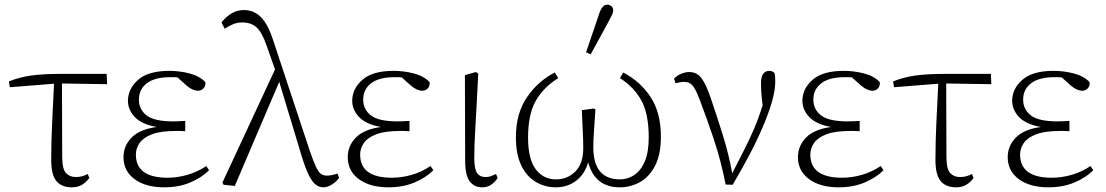

<svg xmlns="http://www.w3.org/2000/svg" viewBox="-20 -788 4728 821"><path d="M22 -415 18 -440Q63 -458 113 -465Q163 -472 236 -472H436L438 -428L245 -431L246 -113Q247 -63 263 -47Q279 -31 304 -31Q320 -31 332 -34.5Q344 -38 355 -44L362 -27Q349 -9 331 2Q313 13 287 13Q244 13 221.5 -13.5Q199 -40 199 -104Q199 -180 203 -264.5Q207 -349 211 -430Z M682 13Q603 13 555.5 -22Q508 -57 508 -116Q508 -164 542.5 -199.5Q577 -235 650 -245Q587 -256 557 -287Q527 -318 527 -358Q528 -410 571.5 -447.5Q615 -485 704 -485Q748 -485 790.5 -474Q833 -463 858 -437Q860 -421 850.5 -410.5Q841 -400 827 -400Q804 -400 778 -422L739 -457Q732 -458 724 -458Q716 -458 708 -458Q642 -458 608 -432Q574 -406 574 -362Q574 -320 607 -294.5Q640 -269 720 -269Q731 -269 742.5 -269.5Q754 -270 772 -271V-227Q755 -228 747 -228Q739 -228 732 -228Q666 -228 629 -213.5Q592 -199 576.5 -176Q561 -153 561 -127Q561 -28 697 -28Q739 -28 782 -40.5Q825 -53 862 -78L874 -60Q842 -28 793 -7.5Q744 13 682 13Z M1363 13Q1347 13 1332 3Q1317 -7 1301.5 -37Q1286 -67 1268 -127L1174 -438L984 7L936 2L931 -7L1156 -491L1120 -593Q1100 -651 1076.5 -671.5Q1053 -692 1016 -692Q995 -692 976.5 -684.5Q958 -677 941 -665L927 -692Q948 -718 971.5 -731.5Q995 -745 1023 -745Q1065 -745 1095 -715.5Q1125 -686 1147 -619L1305 -142Q1320 -99 1330.5 -76Q1341 -53 1352 -45Q1363 -37 1377 -37Q1385 -37 1397.5 -39Q1410 -41 1423 -46L1430 -28Q1420 -12 1400 0.5Q1380 13 1363 13Z M1641 13Q1562 13 1514.5 -22Q1467 -57 1467 -116Q1467 -164 1501.5 -199.5Q1536 -235 1609 -245Q1546 -256 1516 -287Q1486 -318 1486 -358Q1487 -410 1530.5 -447.5Q1574 -485 1663 -485Q1707 -485 1749.5 -474Q1792 -463 1817 -437Q1819 -421 1809.5 -410.5Q1800 -400 1786 -400Q1763 -400 1737 -422L1698 -457Q1691 -458 1683 -458Q1675 -458 1667 -458Q1601 -458 1567 -432Q1533 -406 1533 -362Q1533 -320 1566 -294.5Q1599 -269 1679 -269Q1690 -269 1701.5 -269.5Q1713 -270 1731 -271V-227Q1714 -228 1706 -228Q1698 -228 1691 -228Q1625 -228 1588 -213.5Q1551 -199 1535.5 -176Q1520 -153 1520 -127Q1520 -28 1656 -28Q1698 -28 1741 -40.5Q1784 -53 1821 -78L1833 -60Q1801 -28 1752 -7.5Q1703 13 1641 13Z M2042 13Q2008 13 1988.5 -12.5Q1969 -38 1969 -102L1968 -467L2015 -480L2025 -473Q2021 -394 2018 -337.5Q2015 -281 2012.5 -240.5Q2010 -200 2009 -168.5Q2008 -137 2008 -108Q2009 -62 2021 -46.5Q2033 -31 2056 -31Q2070 -31 2080.5 -35Q2091 -39 2101 -44L2108 -27Q2098 -11 2081.5 1Q2065 13 2042 13Z M2356 13Q2311 13 2272 -9.5Q2233 -32 2209.5 -79.5Q2186 -127 2186 -201Q2186 -302 2232.5 -371Q2279 -440 2352 -478L2367 -454Q2303 -414 2270.5 -356Q2238 -298 2238 -200Q2238 -107 2271 -64Q2304 -21 2357 -21Q2407 -21 2440.5 -55Q2474 -89 2474 -154Q2474 -191 2472 -225.5Q2470 -260 2468 -317L2519 -324L2526 -320Q2523 -265 2520 -229Q2517 -193 2517 -159Q2517 -21 2631 -21Q2664 -21 2692 -39.5Q2720 -58 2737 -97.5Q2754 -137 2754 -201Q2754 -299 2723.5 -356.5Q2693 -414 2631 -454L2645 -478Q2718 -440 2762 -373Q2806 -306 2806 -204Q2806 -127 2781 -79Q2756 -31 2716 -9Q2676 13 2630 13Q2524 13 2495 -94Q2481 -44 2444 -15.5Q2407 13 2356 13ZM2486 -564 2542 -729Q2555 -768 2576 -768Q2587 -768 2594.5 -761.5Q2602 -755 2602 -744Q2602 -735 2598 -726.5Q2594 -718 2584 -699L2506 -556Z M3083 1Q3062 -104 3031.5 -195Q3001 -286 2971 -364Q2954 -409 2940.5 -423.5Q2927 -438 2906 -438Q2895 -438 2886 -436Q2877 -434 2869 -432L2862 -451Q2874 -465 2892.5 -472.5Q2911 -480 2927 -480Q2959 -480 2978.5 -455Q2998 -430 3018 -372Q3044 -296 3070 -213Q3096 -130 3111 -47Q3139 -102 3162 -147Q3185 -192 3204.5 -237.5Q3224 -283 3241 -338Q3237 -370 3235.5 -392.5Q3234 -415 3234 -432Q3234 -460 3243.5 -472.5Q3253 -485 3269 -485Q3285 -485 3292 -475Q3294 -467 3294.5 -458Q3295 -449 3295 -438Q3295 -401 3280 -350Q3265 -299 3239.5 -240Q3214 -181 3181 -119Q3148 -57 3113 2Z M3566 13Q3487 13 3439.5 -22Q3392 -57 3392 -116Q3392 -164 3426.5 -199.5Q3461 -235 3534 -245Q3471 -256 3441 -287Q3411 -318 3411 -358Q3412 -410 3455.5 -447.5Q3499 -485 3588 -485Q3632 -485 3674.5 -474Q3717 -463 3742 -437Q3744 -421 3734.5 -410.5Q3725 -400 3711 -400Q3688 -400 3662 -422L3623 -457Q3616 -458 3608 -458Q3600 -458 3592 -458Q3526 -458 3492 -432Q3458 -406 3458 -362Q3458 -320 3491 -294.5Q3524 -269 3604 -269Q3615 -269 3626.5 -269.5Q3638 -270 3656 -271V-227Q3639 -228 3631 -228Q3623 -228 3616 -228Q3550 -228 3513 -213.5Q3476 -199 3460.5 -176Q3445 -153 3445 -127Q3445 -28 3581 -28Q3623 -28 3666 -40.5Q3709 -53 3746 -78L3758 -60Q3726 -28 3677 -7.5Q3628 13 3566 13Z M3803 -415 3799 -440Q3844 -458 3894 -465Q3944 -472 4017 -472H4217L4219 -428L4026 -431L4027 -113Q4028 -63 4044 -47Q4060 -31 4085 -31Q4101 -31 4113 -34.5Q4125 -38 4136 -44L4143 -27Q4130 -9 4112 2Q4094 13 4068 13Q4025 13 4002.5 -13.5Q3980 -40 3980 -104Q3980 -180 3984 -264.5Q3988 -349 3992 -430Z M4463 13Q4384 13 4336.5 -22Q4289 -57 4289 -116Q4289 -164 4323.5 -199.5Q4358 -235 4431 -245Q4368 -256 4338 -287Q4308 -318 4308 -358Q4309 -410 4352.5 -447.5Q4396 -485 4485 -485Q4529 -485 4571.5 -474Q4614 -463 4639 -437Q4641 -421 4631.5 -410.5Q4622 -400 4608 -400Q4585 -400 4559 -422L4520 -457Q4513 -458 4505 -458Q4497 -458 4489 -458Q4423 -458 4389 -432Q4355 -406 4355 -362Q4355 -320 4388 -294.5Q4421 -269 4501 -269Q4512 -269 4523.5 -269.5Q4535 -270 4553 -271V-227Q4536 -228 4528 -228Q4520 -228 4513 -228Q4447 -228 4410 -213.5Q4373 -199 4357.5 -176Q4342 -153 4342 -127Q4342 -28 4478 -28Q4520 -28 4563 -40.5Q4606 -53 4643 -78L4655 -60Q4623 -28 4574 -7.5Q4525 13 4463 13Z"/></svg>

Font: Source Serif Pro Light
Style: Regular
Weight: 300
Designer: Frank Grießhammer
Foundry: Adobe Systems Incorporated
Version: Version 3.001;hotconv 1.0.111;makeotfexe 2.5.65597